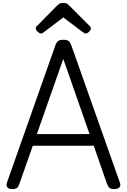

<svg xmlns="http://www.w3.org/2000/svg" viewBox="-20 -1289 874 1323"><path d="M66 14Q40 14 30.5 1.5Q21 -11 28 -31L361 -975Q369 -998 381 -1006.5Q393 -1015 417 -1015Q441 -1015 452.5 -1006.5Q464 -998 472 -975L806 -31Q814 -11 803 1.5Q792 14 766 14Q744 14 734.5 5.5Q725 -3 717 -23L626 -285H206L114 -23Q107 -3 97.5 5.5Q88 14 66 14ZM234 -365H597L416 -883ZM262 -1058Q252 -1058 239.5 -1070Q227 -1082 227 -1092Q227 -1095 227 -1099Q227 -1103 233 -1108L372 -1249Q379 -1256 388 -1262.5Q397 -1269 416 -1269Q435 -1269 443.5 -1262.5Q452 -1256 459 -1249L600 -1108Q605 -1103 605.5 -1099Q606 -1095 606 -1092Q606 -1082 593.5 -1070Q581 -1058 571 -1058Q564 -1058 559 -1061.5Q554 -1065 546 -1071L416 -1169L287 -1071Q280 -1065 274 -1061.5Q268 -1058 262 -1058Z"/></svg>

Font: Playwrite ES Deco
Style: Regular
Weight: 400
Designer: Veronika Burian, José Scaglione
Foundry: TypeTogether
Version: Version 1.002